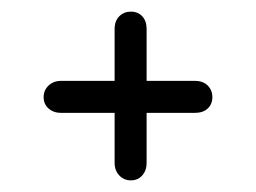

<svg xmlns="http://www.w3.org/2000/svg" viewBox="-20 -366 440 330"><path d="M85 -172Q72 -172 63.5 -179.5Q55 -187 55 -199Q55 -211 63.5 -219Q72 -227 85 -227H177V-316Q177 -330 185 -338Q193 -346 205 -346Q217 -346 224.5 -338Q232 -330 232 -316V-227H315Q329 -227 337 -219Q345 -211 345 -199Q345 -187 337 -179.5Q329 -172 315 -172H232V-86Q232 -73 224.5 -64.5Q217 -56 205 -56Q193 -56 185 -64.5Q177 -73 177 -86V-172Z"/></svg>

Font: Dongle
Style: Regular
Weight: 400
Designer: Yanghee Ryu
Foundry: Yanghee Ryu
Version: Version 2.000